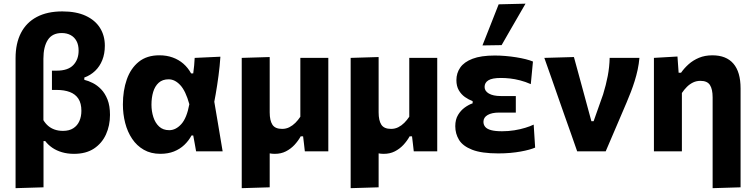

<svg xmlns="http://www.w3.org/2000/svg" viewBox="-20 -808 4028 1025"><path d="M63.1 196.5Q63.1 142.8 63.1 90.4Q63.1 38 63.1 -24V-497.5Q63.1 -576.2 91.8 -632Q120.5 -687.8 176.3 -717.4Q232.1 -747.1 312.9 -747.1Q386.8 -747.1 437.3 -723.8Q487.8 -700.5 513.8 -659.2Q539.7 -617.9 539.7 -563.9Q539.7 -521.1 526.1 -487.1Q512.5 -453.1 487.8 -429.6Q463.2 -406.1 430.1 -394V-381.8Q451.4 -376.8 475.1 -364.9Q498.8 -353.1 519.8 -331.5Q540.7 -309.9 554 -276.4Q567.2 -242.9 567.2 -194.4Q567.2 -137.8 545.8 -90.5Q524.3 -43.2 481.8 -14.9Q439.2 13.3 375.1 13.3Q340.1 13.3 310.7 4.6Q281.4 -4 258.9 -19.5Q236.5 -35 221.4 -55H212.3V-16Q212.3 39.9 212.3 89.1Q212.3 138.3 212.3 192ZM316.4 -109.3Q349.8 -109.3 371.5 -123.5Q393.3 -137.6 403.9 -161.9Q414.5 -186.2 414.5 -216.5Q414.5 -256.4 398.5 -281Q382.4 -305.5 352.8 -316.7Q323.2 -327.9 282.6 -327.9Q276.2 -327.9 269.9 -327.9Q263.6 -327.9 257.3 -327.9V-430.8Q263.9 -430.8 270.2 -430.8Q276.4 -430.8 282.8 -430.8Q342.8 -430.8 371.2 -460.5Q399.7 -490.2 399.7 -537.9Q399.7 -568.1 388.5 -588.9Q377.3 -609.7 357.1 -620.6Q336.8 -631.6 309.5 -631.6Q258.9 -631.6 235.3 -594.9Q211.7 -558.3 211.7 -494.5V-166.5Q222.2 -148.8 237.2 -135.9Q252.3 -123 272.1 -116.2Q292 -109.3 316.4 -109.3Z M836.2 13.2Q785.4 13.2 747.8 -8.4Q710.2 -29.9 685.4 -67Q660.5 -104 648.3 -151.5Q636.1 -199 636.1 -250.3Q636.1 -324.5 656.9 -383.9Q677.8 -443.4 720.9 -478.1Q764 -512.8 830.7 -512.8Q869.7 -512.8 901.9 -501.1Q934.1 -489.5 959 -467.9Q983.8 -446.2 1000.1 -416.3H1011.6Q1014.8 -437.7 1016.5 -458.2Q1018.3 -478.8 1019.3 -498.9L1156.6 -505.3Q1153.5 -456.1 1146.6 -404.5Q1139.8 -353 1131.3 -304.3Q1122.9 -255.5 1113.6 -214.8L1119.1 -293.9Q1131.9 -220.4 1144 -146.9Q1156.1 -73.5 1168.6 0H1026.9Q1023.2 -21.1 1019.4 -42.4Q1015.5 -63.6 1011.6 -84.7H1002.4Q987.2 -56.3 963.8 -34.2Q940.5 -12.1 908.7 0.6Q876.8 13.2 836.2 13.2ZM883.5 -113Q918.6 -113 948 -145.6Q977.3 -178.2 990.8 -251.7Q971.2 -322.7 942.4 -353.6Q913.6 -384.6 880.2 -384.6Q847.6 -384.6 827.3 -366.3Q807 -347.9 797.8 -317.3Q788.6 -286.7 788.6 -249Q788.6 -214.4 798.6 -183.1Q808.5 -151.9 829.4 -132.5Q850.3 -113 883.5 -113Z M1270.5 196.5Q1270.5 142.8 1270.5 90.4Q1270.5 38 1270.5 -24V-272.2Q1270.5 -321.7 1270.5 -359.4Q1270.5 -397.1 1270.5 -430.2Q1270.5 -463.3 1270.5 -499L1419.8 -503.5Q1419.8 -467.8 1419.8 -433.1Q1419.8 -398.4 1419.8 -363.2Q1419.8 -328 1419.8 -290.9V-208.1Q1419.8 -164.7 1434.3 -142.3Q1448.7 -119.9 1486.3 -119.9Q1506.9 -119.9 1524.5 -128.7Q1542.1 -137.6 1556.8 -152.2Q1571.5 -166.9 1583.4 -184.8V-290.9Q1583.4 -346.6 1583.4 -396.2Q1583.4 -445.8 1583.4 -499H1732.7Q1732.7 -463.3 1732.7 -429Q1732.7 -394.6 1732.7 -356.6Q1732.7 -318.6 1732.7 -272.2V-182.3Q1732.7 -142.1 1732.7 -96.5Q1732.7 -50.9 1732.7 0H1607.4Q1605.2 -19.8 1602.9 -40Q1600.6 -60.3 1598.1 -80.1H1585.3Q1571.8 -55.7 1552 -34.4Q1532.1 -13.1 1506.1 0.1Q1480.1 13.3 1447.4 13.3Q1416.4 13.3 1393.3 2.3Q1370.2 -8.6 1354.7 -32.3H1419.8V-16Q1419.8 39.9 1419.8 89.1Q1419.8 138.3 1419.8 192Z M1852 196.5Q1852 142.8 1852 90.4Q1852 38 1852 -24V-272.2Q1852 -321.7 1852 -359.4Q1852 -397.1 1852 -430.2Q1852 -463.3 1852 -499L2001.3 -503.5Q2001.3 -467.8 2001.3 -433.1Q2001.3 -398.4 2001.3 -363.2Q2001.3 -328 2001.3 -290.9V-208.1Q2001.3 -164.7 2015.8 -142.3Q2030.2 -119.9 2067.8 -119.9Q2088.4 -119.9 2106 -128.7Q2123.6 -137.6 2138.3 -152.2Q2153 -166.9 2164.9 -184.8V-290.9Q2164.9 -346.6 2164.9 -396.2Q2164.9 -445.8 2164.9 -499H2314.2Q2314.2 -463.3 2314.2 -429Q2314.2 -394.6 2314.2 -356.6Q2314.2 -318.6 2314.2 -272.2V-182.3Q2314.2 -142.1 2314.2 -96.5Q2314.2 -50.9 2314.2 0H2188.9Q2186.7 -19.8 2184.4 -40Q2182.1 -60.3 2179.6 -80.1H2166.8Q2153.3 -55.7 2133.5 -34.4Q2113.6 -13.1 2087.6 0.1Q2061.6 13.3 2028.9 13.3Q1997.9 13.3 1974.8 2.3Q1951.7 -8.6 1936.2 -32.3H2001.3V-16Q2001.3 39.9 2001.3 89.1Q2001.3 138.3 2001.3 192Z M2639.8 11Q2550.8 11 2500.8 -8.6Q2450.8 -28.1 2430.6 -61.1Q2410.5 -94.2 2410.5 -134.2Q2410.5 -169.7 2425.2 -194.3Q2440 -218.9 2461.4 -234.2Q2482.8 -249.6 2503.2 -256.4V-268.2Q2482.3 -275.8 2462.2 -289.9Q2442.1 -304.1 2429.3 -326.3Q2416.5 -348.5 2416.5 -380.3Q2416.5 -417.7 2437.1 -447.4Q2457.6 -477.1 2502.7 -494.3Q2547.7 -511.6 2621.5 -511.6Q2649.7 -511.6 2678.8 -509.1Q2708 -506.6 2735.6 -502.2Q2763.2 -497.8 2786.3 -492Q2809.4 -486.2 2825.2 -479.5L2813.7 -358.9Q2784.4 -371.8 2756.6 -378.9Q2728.8 -386.1 2703.2 -389Q2677.6 -391.8 2654.1 -391.8Q2607.7 -391.8 2587.4 -379.4Q2567 -366.9 2567 -343.8Q2567 -321.9 2589.9 -308.6Q2612.8 -295.3 2653.4 -295.3Q2675.8 -295.3 2695.7 -295.3Q2715.6 -295.3 2733.7 -295.3V-207Q2713.4 -207 2691.9 -207Q2670.4 -207 2643.9 -207Q2606 -207 2583.5 -194.2Q2560.9 -181.3 2560.9 -157.7Q2560.9 -141.9 2570.4 -130.6Q2579.8 -119.3 2601.6 -113.3Q2623.3 -107.3 2660.4 -107.3Q2694.1 -107.3 2725.8 -112.4Q2757.5 -117.5 2784.1 -125.7Q2810.8 -133.8 2829.1 -142.8L2836.9 -20Q2823.6 -14.3 2804.1 -8.9Q2784.6 -3.5 2759.5 1Q2734.3 5.6 2704.4 8.3Q2674.4 11 2639.8 11ZM2555.6 -565.5Q2577.4 -620.6 2599.1 -675.6Q2620.7 -730.5 2642.1 -784.9L2785.5 -788.4Q2763.6 -750.5 2742 -713.2Q2720.4 -675.9 2699.4 -639.5Q2678.5 -603.1 2657.9 -567.1Z M3061.3 0Q3045.1 -47 3028.1 -94.9Q3011.2 -142.8 2994.8 -188.9L2963.7 -277.5Q2944.6 -332.5 2925 -388.4Q2905.4 -444.2 2885.9 -499L3043.9 -503.5Q3054.2 -466 3066.6 -420.6Q3078.9 -375.2 3091.8 -328Q3104.7 -280.8 3116.5 -237L3137.1 -161.1H3149.1L3199.7 -304.1Q3215.3 -354.7 3224.5 -402.5Q3233.6 -450.3 3234.7 -499H3393.6Q3390.8 -466.7 3384.2 -436Q3377.5 -405.2 3368.3 -375.7Q3359.1 -346.2 3348.1 -317.6Q3337 -289 3325.3 -261.3Q3297.4 -196.1 3269.1 -129.8Q3240.9 -63.6 3213.5 0Z M3784.4 196.5Q3784.4 169.9 3784.4 142Q3784.4 114 3784.4 85Q3784.4 55.9 3784.4 25.4Q3784.4 -5 3784.4 -36.5Q3784.4 -99.4 3784.4 -162.3Q3784.4 -225.2 3784.4 -288.1Q3784.4 -331.9 3770.1 -354.1Q3755.8 -376.4 3719.4 -376.4Q3697.8 -376.4 3679.8 -367.7Q3661.8 -358.9 3647 -344.2Q3632.2 -329.4 3620.3 -311.5V-208Q3620.3 -152.1 3620.3 -102.9Q3620.3 -53.7 3620.3 0H3471Q3471 -53.7 3471 -103.8Q3471 -154 3471 -216V-266Q3471 -323.3 3471 -381.3Q3471 -439.4 3471 -499L3596.7 -506.3L3602.9 -419.6H3615.7Q3632.6 -444 3656.5 -465.3Q3680.3 -486.5 3711.8 -499.6Q3743.2 -512.7 3783.1 -512.7Q3857.1 -512.7 3895.3 -468.3Q3933.6 -423.9 3933.6 -335.9Q3933.6 -285.9 3933.6 -241.3Q3933.6 -196.7 3933.6 -157.2V-67.3Q3933.6 4.7 3933.6 66.2Q3933.6 127.6 3933.6 192Z"/></svg>

Font: Commissioner Thin
Style: Regular
Weight: 100
Designer: Kostas Bartsokas
Foundry: Kostas Bartsokas
Version: Version 1.001;gftools[0.9.23]